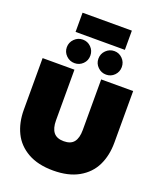

<svg xmlns="http://www.w3.org/2000/svg" viewBox="-193 -1211 1120 1343"><g transform="rotate(20 367.0 -539.0)"><path d="M184 -1093H551V-950H184ZM163 -829Q163 -865 189 -891Q215 -917 251 -917Q287 -917 312.5 -891.5Q338 -866 338 -829Q338 -792 312.5 -767Q287 -742 251 -742Q215 -742 189 -767.5Q163 -793 163 -829ZM398 -829Q398 -866 424 -891.5Q450 -917 486 -917Q521 -917 546.5 -891.5Q572 -866 572 -829Q572 -793 547 -767.5Q522 -742 486 -742Q450 -742 424 -767.5Q398 -793 398 -829ZM30 -315V-699H267V-322Q267 -263 291 -233Q315 -203 367 -203Q419 -203 442.5 -233Q466 -263 466 -322V-699H704V-315Q704 -219 668 -145Q632 -71 556 -28Q480 15 367 15Q254 15 178 -28Q102 -71 66 -145Q30 -219 30 -315Z"/></g></svg>

Font: Prompt Black
Style: Regular
Weight: 900
Designer: Katatrad Team
Foundry: CadsonDemak
Version: Version 1.000